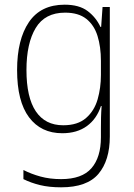

<svg xmlns="http://www.w3.org/2000/svg" viewBox="-20 -559 571 820"><path d="M256 -539Q318 -539 354 -512Q390 -485 409 -444H412L418 -529H449V24Q449 126 400.5 183.5Q352 241 241 241Q190 241 151 231.5Q112 222 80 206V167Q113 184 153 195Q193 206 241 206Q330 206 370.5 159.5Q411 113 411 27V-12Q411 -36 411.5 -58Q412 -80 414 -106H411Q393 -51 351 -20.5Q309 10 246 10Q155 10 104 -58Q53 -126 53 -260Q53 -390 103.5 -464.5Q154 -539 256 -539ZM258 -505Q172 -505 132.5 -439.5Q93 -374 93 -260Q93 -143 133 -83.5Q173 -24 250 -24Q312 -24 347.5 -55Q383 -86 397 -135Q411 -184 411 -239V-299Q411 -359 396.5 -405.5Q382 -452 348.5 -478.5Q315 -505 258 -505Z"/></svg>

Font: Noto Sans Arabic SemCond ExtLt
Style: Regular
Weight: 200
Width: 4
Designer: Monotype Design Team, Nadine Chahine, Nizar Qandah and Khaled Hosny
Foundry: Monotype Imaging Inc.
Version: Version 2.012; ttfautohint (v1.8.4.7-5d5b)